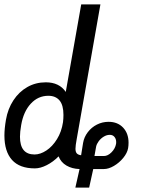

<svg xmlns="http://www.w3.org/2000/svg" viewBox="-27 -750 647 870"><path d="M238.5 -41.5Q214 -16.5 185 -1.8Q156 13 131 13Q62 13 27.5 -25.2Q-7 -63.5 -7 -136Q-7 -167 0 -207.5Q8.5 -257 33.8 -295.5Q59 -334 96.8 -355.5Q134.5 -377 180.5 -377Q241.5 -377 271 -333.5L341 -730H428L320.5 -119.5Q315 -89.5 315 -76Q315 -62 320.8 -55.2Q326.5 -48.5 340.5 -46.5L349.5 -102.5Q354 -129 370.8 -151Q387.5 -173 412.2 -185.5Q437 -198 465 -198Q506 -198 530.8 -171.8Q555.5 -145.5 555.5 -103.5Q555.5 -90 553.5 -78.5Q549.5 -56.5 531.5 -34.5Q513.5 -12.5 489.2 1.8Q465 16 443.5 16H395.5L377 100H314.5L333.5 16Q299.5 15 274.2 0.2Q249 -14.5 238.5 -41.5ZM258.5 -196.5Q260.5 -212.5 260.5 -229.5Q260.5 -273.5 242.8 -294.8Q225 -316 192 -316Q145.5 -316 112.5 -280.2Q79.5 -244.5 69 -183.5Q63.5 -152 63.5 -130.5Q63.5 -50 129.5 -50Q155.5 -50 183 -68Q210.5 -86 231.2 -119.5Q252 -153 258.5 -196.5ZM499 -98.5Q499.5 -101 499.5 -106Q499.5 -120 491.8 -129.5Q484 -139 470.5 -139Q456.5 -139 443 -130.8Q429.5 -122.5 420.2 -110Q411 -97.5 408.5 -85.5L401 -43H443.5Q461.5 -43 478.2 -59.8Q495 -76.5 499 -98.5Z"/></svg>

Font: JuliaMono BoldItalic
Style: Regular
Weight: 700
Italic angle: -9°
Monospace: yes
Designer: cormullion
Foundry: corm
Version: Version 0.049; ttfautohint (v1.8.4)